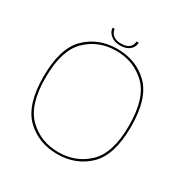

<svg xmlns="http://www.w3.org/2000/svg" viewBox="-156 -810 926 950"><g transform="rotate(30 307.0 -335.5)"><path d="M294.5 4Q402 4 473 -65.2Q544 -134.5 544 -295.5Q544 -457 473 -526.5Q402 -596 294.5 -596Q186.5 -596 115.5 -526.5Q44.5 -457 44.5 -295.5Q44.5 -134.5 115.5 -65.2Q186.5 4 294.5 4ZM294.5 -7Q193.5 -7 124.8 -73.2Q56 -139.5 56 -295.5Q56 -452 124.8 -518.5Q193.5 -585 294.5 -585Q395 -585 463.8 -518.5Q532.5 -452 532.5 -295.5Q532.5 -139.5 463.8 -73.2Q395 -7 294.5 -7ZM294 -617Q320 -617 336.5 -625.5Q353 -634 361 -647.2Q369 -660.5 369 -675H356.5Q356.5 -664.5 351 -653.5Q345.5 -642.5 332 -635Q318.5 -627.5 294 -627.5Q271.5 -627.5 258 -635.2Q244.5 -643 238.2 -653.8Q232 -664.5 232 -675H220Q220 -660.5 229.2 -647.2Q238.5 -634 254.8 -625.5Q271 -617 294 -617Z"/></g></svg>

Font: Anybody SemiExpanded Thin
Style: Regular
Weight: 250
Width: 6
Version: Version 1.113;gftools[0.9.25]